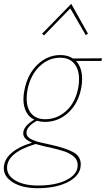

<svg xmlns="http://www.w3.org/2000/svg" viewBox="-72 -699 555 1008"><path d="M461 -379H327Q359 -345 359 -285Q359 -261 355 -240Q340 -157 287 -108Q234 -59 164 -59Q142 -59 122 -65Q67 -35 67 -2Q67 16 84 27Q101 38 124 44.5Q147 51 195 61Q272 78 312 99.5Q352 121 352 164Q352 170 350 184Q339 231 278 260Q217 289 125 289Q47 289 -2.5 259.5Q-52 230 -52 184Q-52 141 -14 106.5Q24 72 96 50Q73 40 61.5 28.5Q50 17 50 1Q50 -36 108 -71Q80 -84 65.5 -112Q51 -140 51 -179Q51 -203 57 -230Q74 -312 126 -361Q178 -410 245 -410Q284 -410 311 -392L463 -393ZM343 -283Q343 -335 317.5 -365.5Q292 -396 244 -396Q183 -396 136 -351Q89 -306 73 -231Q68 -209 68 -182Q68 -130 93.5 -101.5Q119 -73 165 -73Q228 -73 276.5 -117.5Q325 -162 339 -240Q343 -260 343 -283ZM336 169Q336 141 316 123.5Q296 106 266.5 96Q237 86 189 75Q181 73 169 71Q159 68 145 65Q131 62 115 57Q-35 102 -35 182Q-35 223 9.5 249Q54 275 127 275Q213 275 268.5 250Q324 225 334 185Q336 173 336 169ZM390 -522 378 -515 297 -655 159 -513 149 -522 302 -679Z"/></svg>

Font: Ysabeau Thin
Style: Italic
Weight: 200
Italic angle: -12°
Designer: Christian Thalmann (Catharsis Fonts)
Version: Version 0.003